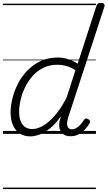

<svg xmlns="http://www.w3.org/2000/svg" viewBox="-20 -910 731 1305"><path d="M186 17Q144 17 114 -3Q84 -23 68 -59.5Q52 -96 52 -146Q52 -190 64.5 -241Q77 -292 102 -341Q127 -390 166 -430.5Q205 -471 257 -495Q309 -519 375 -519Q408 -519 443 -508Q478 -497 508 -477L635 -869Q639 -881 645.5 -885.5Q652 -890 665 -890Q683 -890 688 -882.5Q693 -875 689 -863L444 -113Q431 -72 438.5 -51.5Q446 -31 468 -31Q484 -31 499 -40Q514 -49 527 -63.5Q540 -78 550 -94Q555 -101 562 -104Q569 -107 580 -100Q591 -94 592 -86.5Q593 -79 588 -71Q576 -50 557.5 -30Q539 -10 514.5 3Q490 16 460 16Q432 16 413 4Q394 -8 386.5 -31Q379 -54 385 -88Q388 -96 390 -104.5Q392 -113 394 -120Q358 -68 320 -37.5Q282 -7 247.5 5Q213 17 186 17ZM110 -150Q110 -114 120 -87.5Q130 -61 150 -47Q170 -33 200 -33Q235 -33 274 -56Q313 -79 353.5 -125.5Q394 -172 432 -245L493 -433Q457 -455 428 -462.5Q399 -470 371 -470Q318 -470 275.5 -449.5Q233 -429 202 -394Q171 -359 150.5 -317Q130 -275 120 -231.5Q110 -188 110 -150ZM0 365H632V375H0ZM0 -20H632V0H0ZM0 -505H632V-500H0ZM0 -885H632V-875H0Z"/></svg>

Font: Playwrite DK Loopet Guides
Style: Regular
Weight: 400
Designer: Veronika Burian, José Scaglione
Foundry: TypeTogether
Version: Version 1.003